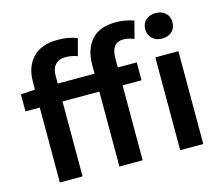

<svg xmlns="http://www.w3.org/2000/svg" viewBox="-109 -932 1250 1077"><g transform="rotate(-15 516.5 -393.5)"><path d="M307 -776Q370 -776 418 -756L392 -658Q360 -671 321 -671Q285 -671 264 -648.5Q243 -626 243 -583V-539H457V-591Q457 -680 503.5 -733.5Q550 -787 645 -787Q700 -787 750 -769L724 -669Q691 -683 663 -683Q592 -683 592 -593V-539H702V-435H592V0H457V-435H243V0H111V-435H28V-534L111 -539V-583Q111 -671 160 -723.5Q209 -776 307 -776ZM810 -539H944V0H810ZM796 -706Q796 -739 818 -759Q840 -779 875 -779Q910 -779 932 -759Q954 -739 954 -706Q954 -672 932.5 -651.5Q911 -631 875 -631Q840 -631 818 -651.5Q796 -672 796 -706Z"/></g></svg>

Font: Nebula Sans Semibold
Style: Regular
Weight: 600
Designer: Paul D. Hunt for Adobe (as Source Sans)
Foundry: Nebula Entertainment & Broadcasting LLC
Version: Version 1.010